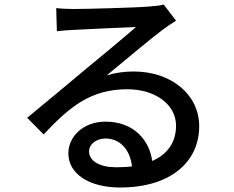

<svg xmlns="http://www.w3.org/2000/svg" viewBox="-20 -784 1040 854"><path d="M567 -44C545 -41 521 -40 496 -40C425 -40 376 -67 376 -111C376 -141 407 -168 449 -168C515 -168 559 -117 567 -44ZM230 -748 233 -645C256 -648 282 -650 307 -651C359 -654 532 -662 585 -664C535 -620 419 -524 363 -478C304 -429 179 -324 101 -260L174 -186C292 -312 386 -387 546 -387C671 -387 763 -319 763 -225C763 -152 726 -98 657 -68C644 -163 573 -243 449 -243C350 -243 284 -176 284 -102C284 -11 376 50 514 50C739 50 866 -64 866 -223C866 -363 742 -466 575 -466C535 -466 495 -461 455 -449C526 -507 649 -611 700 -649C721 -665 742 -679 763 -692L708 -764C697 -760 679 -758 644 -755C590 -750 362 -744 310 -744C286 -744 255 -745 230 -748Z"/></svg>

Font: ChiuKong Gothic CL Medium
Style: Regular
Weight: 500
Designer: Ryoko NISHIZUKA 西塚涼子 (kana, bopomofo & ideographs); Paul D. Hunt (Latin, Greek & Cyrillic); Sandoll Communications 산돌커뮤니
Foundry: Adobe
Version: Version 1.300